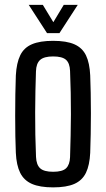

<svg xmlns="http://www.w3.org/2000/svg" viewBox="-20 -779 445 806"><path d="M202.9 7.6Q147.5 7.6 114 -7Q80.5 -21.7 64.7 -53.6Q48.9 -85.5 46.5 -137.3Q45.1 -167.1 44.4 -207.9Q43.7 -248.6 43.7 -293.7Q43.7 -338.8 44.4 -382.7Q45.1 -426.6 46.5 -462.5Q49.4 -515.3 65.1 -547.2Q80.7 -579.1 114.2 -593.3Q147.6 -607.6 202.9 -607.6Q259.5 -607.6 292.6 -592.9Q325.8 -578.1 341.1 -546.3Q356.3 -514.4 358.7 -462.5Q360.1 -429.6 360.8 -388.5Q361.6 -347.5 361.6 -303.5Q361.6 -259.4 360.8 -216.7Q360.1 -174 358.7 -137.3Q356.2 -85.5 340.8 -53.6Q325.3 -21.7 292.1 -7Q259 7.6 202.9 7.6ZM202.9 -57.9Q242.2 -57.9 257.5 -72.7Q272.8 -87.6 274.1 -119.2Q275.6 -164.5 276.5 -209.2Q277.5 -253.9 277.7 -298.8Q277.9 -343.7 276.9 -389.1Q276 -434.6 274.1 -481.4Q272.8 -514.1 256.9 -528.1Q241 -542.1 202.9 -542.1Q164.7 -542.1 148.3 -527.3Q132 -512.5 131 -479.8Q129.6 -440.6 128.7 -396.8Q127.8 -353 127.6 -306.6Q127.4 -260.3 128.3 -213.3Q129.3 -166.3 131.2 -120.4Q132.6 -87.2 148.6 -72.5Q164.7 -57.9 202.9 -57.9ZM177.4 -640 100.5 -758.7H159.7L203.9 -685.9L247.7 -758.7H306.5L229.6 -640Z"/></svg>

Font: Big Shoulders Text SC Thin
Style: Regular
Weight: 100
Designer: Patric King
Foundry: XO Type Co
Version: Version 2.002